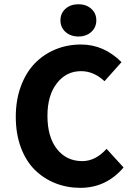

<svg xmlns="http://www.w3.org/2000/svg" viewBox="-20 -883 640 915"><path d="M354 -709Q316.4 -709 292.2 -730.7Q268.1 -752.4 268.1 -786.1Q268.1 -819.8 292.2 -841.3Q316.4 -862.8 354 -862.8Q390.6 -862.8 414.8 -841.3Q439 -819.8 439 -786.1Q439 -752.4 414.8 -730.7Q390.6 -709 354 -709ZM362.8 12.2Q299.3 12.2 243.9 -9.8Q188.5 -31.7 146.2 -73.2Q104 -114.7 79.6 -179.9Q55.2 -245.1 55.2 -326.2Q55.2 -405.8 79.3 -471.4Q103.5 -537.1 145.5 -580.6Q187.5 -624 244.1 -647.5Q300.8 -670.9 366.2 -670.9Q475.1 -670.9 559.1 -586.9L478 -496.1Q426.8 -543.9 366.2 -543.9Q295.9 -543.9 251 -486.3Q206.1 -428.7 206.1 -331.1Q206.1 -230 251.5 -172.6Q296.9 -115.2 372.1 -115.2Q435.5 -115.2 487.8 -173.8L568.8 -85Q486.3 12.2 362.8 12.2Z"/></svg>

Font: Office Code Pro D Bold
Style: Regular
Weight: 700
Designer: Nathan Rutzky & Paul D. Hunt
Foundry: Adobe Systems Incorporated
Version: Version 1.004;PS 001.004;hotconv 1.0.70;makeotf.lib2.5.58329